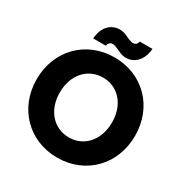

<svg xmlns="http://www.w3.org/2000/svg" viewBox="-243 -1234 1458 1513"><g transform="rotate(30 486.5 -478.0)"><path d="M710 -1035H594C589 -1008 574 -998 554 -998C541 -998 527 -1002 512 -1008C497 -1014 481 -1023 465 -1029C448 -1036 429 -1039 411 -1039C341 -1039 272 -988 264 -873H379C384 -901 400 -912 421 -912C433 -912 447 -908 462 -901C479 -893 494 -886 509 -880C526 -873 545 -869 563 -869C633 -869 701 -922 710 -1035ZM934 -373C934 -635 746 -828 487 -828C228 -828 39 -635 39 -373C39 -111 228 83 487 83C746 83 934 -111 934 -373ZM724 -373C724 -210 623 -101 487 -101C351 -101 249 -210 249 -373C249 -537 351 -645 487 -645C623 -645 724 -537 724 -373Z"/></g></svg>

Font: LINE Seed JP_OTF ExtraBold
Style: Regular
Weight: 800
Designer: LY Corporation & Fontrix & Fontworks
Version: Version 1.013